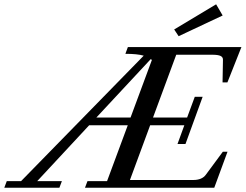

<svg xmlns="http://www.w3.org/2000/svg" viewBox="-90 -885 1158 905"><path d="M752 -714.4 731 -746.1 928.7 -864.7 959.5 -812ZM-69.8 0 -58.1 -31.2H9.3L587.4 -622.6Q557.1 -631.3 501 -631.3L512.7 -663.1H1047.9L981.9 -496.6H959L960.9 -603Q961.4 -615.7 949.7 -621.3Q938 -627 910.6 -627H740.7L631.3 -331.1H792L828.1 -428.7H865.2L784.2 -206.1H746.6L778.8 -294.4H617.7L522.5 -36.6H820.8Q861.8 -36.6 879.9 -61L960.4 -169.9H982.4L919.9 0H310.5L322.3 -31.2H414.6L512.2 -294.4H330.1L85.4 -31.2H201.7L189.9 0ZM626 -602.5Q623.5 -605 620.6 -606.4L364.3 -331.1H525.4Z"/></svg>

Font: Elstob 10pt Medium
Style: Italic
Weight: 500
Italic angle: -20°
Designer: Peter S. Baker
Version: Version 1.015